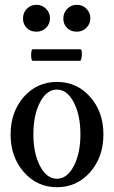

<svg xmlns="http://www.w3.org/2000/svg" viewBox="-20 -764 471 795"><path d="M130.9 -632.8Q106 -632.8 90.6 -648.4Q75.2 -664.1 75.2 -687Q75.2 -711.4 91.3 -727.8Q107.4 -744.1 130.9 -744.1Q154.3 -744.1 170.7 -727.5Q187 -710.9 187 -689Q187 -664.6 170.7 -648.7Q154.3 -632.8 130.9 -632.8ZM297.9 -632.8Q272.9 -632.8 257.6 -648.4Q242.2 -664.1 242.2 -687Q242.2 -711.4 258.5 -727.8Q274.9 -744.1 297.9 -744.1Q321.8 -744.1 337.9 -727.8Q354 -711.4 354 -689Q354 -664.6 337.6 -648.7Q321.3 -632.8 297.9 -632.8ZM116.2 -512.2Q108.9 -512.2 108.9 -536.1Q108.9 -560.1 116.2 -560.1H313Q317.4 -560.1 318.6 -548.1Q319.8 -536.1 317.6 -524.2Q315.4 -512.2 311 -512.2ZM215.8 11.2Q133.8 11.2 78.9 -51.3Q23.9 -113.8 23.9 -207Q23.9 -300.8 78.6 -362.8Q133.3 -424.8 215.8 -424.8Q298.3 -424.8 353.3 -362.8Q408.2 -300.8 408.2 -207Q408.2 -113.8 353.3 -51.3Q298.3 11.2 215.8 11.2ZM215.8 -23.9Q257.8 -23.9 285.4 -76.4Q313 -128.9 313 -208Q313 -287.6 285.4 -340.3Q257.8 -393.1 215.8 -393.1Q173.3 -393.1 145.8 -340.6Q118.2 -288.1 118.2 -208Q118.2 -128.9 145.8 -76.4Q173.3 -23.9 215.8 -23.9Z"/></svg>

Font: Junicode SmCond Medium
Style: Regular
Weight: 500
Width: 4
Designer: Peter S. Baker
Version: Version 2.206